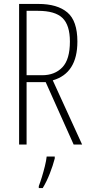

<svg xmlns="http://www.w3.org/2000/svg" viewBox="-20 -734 456 975"><path d="M175 -714Q271 -714 322 -671Q373 -628 373 -523Q373 -362 248 -326L397 0H354L212 -317H115V0H77V-714ZM173 -679H115V-352H194Q258 -352 296.5 -392Q335 -432 335 -523Q335 -606 297.5 -642.5Q260 -679 173 -679ZM258 71Q249 106 233 147Q217 188 197 221H177V211Q184 193 192.5 165.5Q201 138 208 109.5Q215 81 217 61H258Z"/></svg>

Font: Noto Sans Gujarati UI ExtraCondensed ExtraLight
Style: Regular
Weight: 200
Width: 2
Designer: Jelle Bosma - Monotype Design Team, Universal Thirst
Foundry: Monotype Imaging Inc.
Version: Version 2.106; ttfautohint (v1.8.4.7-5d5b)